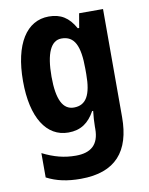

<svg xmlns="http://www.w3.org/2000/svg" viewBox="-88 -621 716 925"><g transform="rotate(-10 269.5 -158.5)"><path d="M215 -557C106 -557 39 -453 39 -271C39 -93 105 10 212 10C273 10 312 -18 342 -72H347C344 -48 342 -17 342 4V15C342 93 301 126 228 126C171 126 122 113 66 85V204C114 229 166 240 232 240C403 240 479 148 479 -18V-547H362L350 -477H343C312 -533 273 -557 215 -557ZM257 -442C320 -442 345 -392 345 -278V-252C345 -151 319 -104 259 -104C205 -104 178 -157 178 -269C178 -383 205 -442 257 -442Z"/></g></svg>

Font: Noto Sans Lao UI Cond
Style: Bold
Weight: 700
Width: 3
Designer: Monotype Design Team
Foundry: Monotype Imaging Inc.
Version: Version 2.000